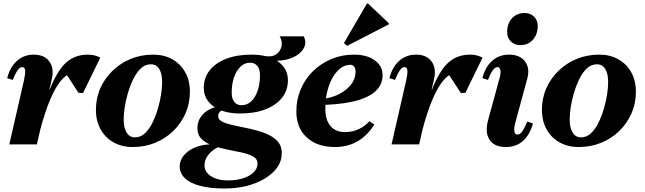

<svg xmlns="http://www.w3.org/2000/svg" viewBox="-20 -822 3670 1093"><path d="M154 -76 169 -312H263Q306 -420 356 -465.5Q406 -511 481 -511Q519 -511 551 -494L453 -293H427L342 -424H398V-405Q364 -405 330.5 -367Q297 -329 266 -256Q235 -183 207 -76ZM33 0 117 -367Q125 -404 123 -422Q121 -440 106 -440Q81 -440 53 -367L21 -377Q37 -441 77 -476Q117 -511 172 -511Q232 -511 260.5 -472.5Q289 -434 275 -372L190 0Z M735 15Q674 15 626.5 -11.5Q579 -38 552.5 -86Q526 -134 526 -196Q526 -263 551 -319.5Q576 -376 621 -419.5Q666 -463 725 -487Q784 -511 852 -511Q914 -511 961 -484.5Q1008 -458 1034.5 -410.5Q1061 -363 1061 -300Q1061 -233 1036 -176.5Q1011 -120 966.5 -76.5Q922 -33 863 -9Q804 15 735 15ZM748 -40Q781 -40 806 -64Q831 -88 849 -125.5Q867 -163 879.5 -206Q892 -249 897.5 -288Q903 -327 903 -354Q903 -403 886.5 -429.5Q870 -456 839 -456Q806 -456 781 -432Q756 -408 738 -370.5Q720 -333 707.5 -290Q695 -247 689.5 -208Q684 -169 684 -142Q684 -94 701 -67Q718 -40 748 -40Z M1257 251Q1177 251 1119.5 236Q1062 221 1032.5 192.5Q1003 164 1003 125Q1003 92 1025.5 64Q1048 36 1086.5 19Q1125 2 1172 0V-6H1225V14Q1188 31 1166 59.5Q1144 88 1144 119Q1144 156 1180.5 180.5Q1217 205 1277 205Q1327 205 1365 192.5Q1403 180 1424.5 158.5Q1446 137 1446 109Q1446 83 1421 69Q1396 55 1357.5 46.5Q1319 38 1275 29.5Q1231 21 1192.5 7.5Q1154 -6 1129 -29.5Q1104 -53 1104 -93Q1104 -139 1136 -172Q1168 -205 1224 -217L1264 -199Q1244 -197 1233 -187Q1222 -177 1222 -161Q1222 -140 1248 -128Q1274 -116 1315.5 -107.5Q1357 -99 1403 -89Q1449 -79 1490.5 -63Q1532 -47 1558 -20Q1584 7 1584 50Q1584 107 1540.5 152.5Q1497 198 1423.5 224.5Q1350 251 1257 251ZM1347 -176Q1253 -176 1196.5 -216Q1140 -256 1140 -322Q1140 -379 1173.5 -421.5Q1207 -464 1268 -487.5Q1329 -511 1411 -511Q1507 -511 1563 -471.5Q1619 -432 1619 -365Q1619 -308 1585.5 -265.5Q1552 -223 1491 -199.5Q1430 -176 1347 -176ZM1355 -223Q1386 -223 1409.5 -244.5Q1433 -266 1446.5 -305Q1460 -344 1460 -394Q1460 -428 1445 -446.5Q1430 -465 1403 -465Q1373 -465 1349.5 -443Q1326 -421 1312.5 -382.5Q1299 -344 1299 -294Q1299 -260 1314 -241.5Q1329 -223 1355 -223ZM1490 -467V-503Q1528 -496 1552 -512.5Q1576 -529 1582.5 -558Q1589 -587 1572 -615H1709Q1723 -588 1715.5 -563Q1708 -538 1685 -518.5Q1662 -499 1629 -488Q1596 -477 1559 -477V-467Z M1887 15Q1786 15 1726.5 -39.5Q1667 -94 1667 -187Q1667 -255 1692 -314Q1717 -373 1762 -417Q1807 -461 1866.5 -486Q1926 -511 1995 -511Q2068 -511 2113 -479Q2158 -447 2158 -394Q2158 -338 2114.5 -300Q2071 -262 1985 -243Q1899 -224 1772 -224V-256Q1837 -256 1889.5 -277Q1942 -298 1973 -334Q2004 -370 2004 -415Q2004 -433 1996 -443Q1988 -453 1975 -453Q1935 -453 1902.5 -419.5Q1870 -386 1851 -329.5Q1832 -273 1832 -202Q1832 -139 1861.5 -104.5Q1891 -70 1944 -70Q1985 -70 2020.5 -86Q2056 -102 2083 -132L2111 -113Q2030 15 1887 15ZM1956 -561 1938 -577 2069 -802H2075L2193 -690V-683Z M2330 -76 2345 -312H2439Q2482 -420 2532 -465.5Q2582 -511 2657 -511Q2695 -511 2727 -494L2629 -293H2603L2518 -424H2574V-405Q2540 -405 2506.5 -367Q2473 -329 2442 -256Q2411 -183 2383 -76ZM2209 0 2293 -367Q2301 -404 2299 -422Q2297 -440 2282 -440Q2257 -440 2229 -367L2197 -377Q2213 -441 2253 -476Q2293 -511 2348 -511Q2408 -511 2436.5 -472.5Q2465 -434 2451 -372L2366 0Z M2860 15Q2794 15 2767 -26Q2740 -67 2758 -136L2821 -367Q2832 -402 2829 -421Q2826 -440 2811 -440Q2786 -440 2758 -367L2726 -377Q2742 -441 2782 -476Q2822 -511 2877 -511Q2940 -511 2969 -472Q2998 -433 2981 -372L2915 -129Q2905 -95 2908 -75.5Q2911 -56 2925 -56Q2940 -56 2952 -72.5Q2964 -89 2982 -130L3014 -119Q2996 -54 2957 -19.5Q2918 15 2860 15ZM2942 -565Q2909 -565 2888 -586Q2867 -607 2867 -639Q2867 -688 2894.5 -718Q2922 -748 2966 -748Q2999 -748 3020 -727.5Q3041 -707 3041 -675Q3041 -626 3013.5 -595.5Q2986 -565 2942 -565Z M3274 15Q3213 15 3165.5 -11.5Q3118 -38 3091.5 -86Q3065 -134 3065 -196Q3065 -263 3090 -319.5Q3115 -376 3160 -419.5Q3205 -463 3264 -487Q3323 -511 3391 -511Q3453 -511 3500 -484.5Q3547 -458 3573.5 -410.5Q3600 -363 3600 -300Q3600 -233 3575 -176.5Q3550 -120 3505.5 -76.5Q3461 -33 3402 -9Q3343 15 3274 15ZM3287 -40Q3320 -40 3345 -64Q3370 -88 3388 -125.5Q3406 -163 3418.5 -206Q3431 -249 3436.5 -288Q3442 -327 3442 -354Q3442 -403 3425.5 -429.5Q3409 -456 3378 -456Q3345 -456 3320 -432Q3295 -408 3277 -370.5Q3259 -333 3246.5 -290Q3234 -247 3228.5 -208Q3223 -169 3223 -142Q3223 -94 3240 -67Q3257 -40 3287 -40Z"/></svg>

Font: Platypi Light
Style: Bold Italic
Weight: 700
Italic angle: -13°
Version: Version 1.200